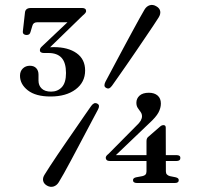

<svg xmlns="http://www.w3.org/2000/svg" viewBox="-20 -732 800 768"><path d="M566 -167.5Q566 -174 568 -178.2Q570 -182.5 573.5 -185L619.5 -225Q624 -229 627.2 -230.2Q630.5 -231.5 634 -231.5Q643 -231.5 643 -221.5L643.5 -46.5Q643.5 -38.5 647.8 -34Q652 -29.5 659.5 -27.5L682 -23Q688.5 -21.5 691.8 -18.8Q695 -16 695 -11.5Q695 0 679.5 0H528Q512 0 512 -11.5Q512 -20.5 525.5 -23L549.5 -27.5Q557.5 -29 561.8 -33.5Q566 -38 566 -46.5ZM525 -228.5Q537.5 -240 542.8 -249.2Q548 -258.5 548 -267Q548 -276.5 542.5 -284Q537 -291.5 531.2 -300Q525.5 -308.5 525.5 -321Q525.5 -338 538.2 -349.5Q551 -361 575.5 -361Q597.5 -361 610.5 -349.8Q623.5 -338.5 623.5 -318Q623.5 -300 613.8 -281.8Q604 -263.5 576.5 -238.5L431 -99.5L425 -111.5H686.5Q693.5 -111.5 697.5 -108.8Q701.5 -106 701.5 -100.5Q701.5 -88 686 -88H419.5Q411.5 -88 407.2 -91.5Q403 -95 403 -100.5Q403 -104 405.2 -107.8Q407.5 -111.5 414 -116.5ZM428 -389Q422 -381 416.8 -378.8Q411.5 -376.5 404.5 -380.5Q398 -384 397.8 -390Q397.5 -396 401.5 -404.5Q409 -418.5 421.2 -441.5Q433.5 -464.5 448.2 -492.2Q463 -520 479 -549.8Q495 -579.5 510 -607.2Q525 -635 537.5 -657.5Q550 -680 558 -693.5Q566 -707 578.8 -711Q591.5 -715 605 -707Q618.5 -699.5 620.8 -687.5Q623 -675.5 614.5 -662Q607.5 -650.5 593.5 -629.8Q579.5 -609 561.8 -582.8Q544 -556.5 524.8 -528.2Q505.5 -500 487 -473.2Q468.5 -446.5 453 -424.5Q437.5 -402.5 428 -389ZM345 -308.5Q351 -316.5 356.8 -318.8Q362.5 -321 369 -317.5Q376 -314 376 -307.5Q376 -301 371.5 -293Q364 -279 351.8 -256Q339.5 -233 324.8 -205Q310 -177 294.2 -147.2Q278.5 -117.5 263.5 -89.5Q248.5 -61.5 236 -39Q223.5 -16.5 215 -3Q207 10 194.2 14Q181.5 18 168 10.5Q155 3 152.5 -9Q150 -21 159 -34.5Q166 -46.5 179.8 -67.2Q193.5 -88 211.2 -114.5Q229 -141 248.5 -169Q268 -197 286.5 -224Q305 -251 320.2 -273Q335.5 -295 345 -308.5ZM171 -534 167 -541.5Q173 -542.5 180.2 -543Q187.5 -543.5 195 -543.5Q252.5 -543.5 286.5 -519.2Q320.5 -495 320.5 -450Q320.5 -403 282.5 -374.5Q244.5 -346 182 -346Q123 -346 91.5 -370.5Q60 -395 60 -429Q60 -447 71.2 -458Q82.5 -469 99.5 -469Q116 -469 125 -459.2Q134 -449.5 134 -433.5V-409.5Q134 -390 146.8 -377.8Q159.5 -365.5 184.5 -365.5Q210.5 -365.5 227.2 -383.2Q244 -401 244 -440Q244 -481 226.5 -500.5Q209 -520 174 -520H155.5Q148 -520 143.8 -522.8Q139.5 -525.5 139.5 -531Q139.5 -535.5 141.8 -539.5Q144 -543.5 150.5 -549L269.5 -661.5L272 -643H129.5Q113 -643 109.5 -629L102 -604Q100.5 -598 96.8 -595Q93 -592 86 -592Q79 -592 74.8 -595.8Q70.5 -599.5 71.5 -607.5L80 -683Q81 -691 86.8 -695.5Q92.5 -700 103.5 -700H309Q316.5 -700 320.5 -696.8Q324.5 -693.5 324.5 -687.5Q324.5 -684 321.2 -679.8Q318 -675.5 310 -669Z"/></svg>

Font: Fraunces 36pt
Style: Regular
Weight: 400
Version: Version 1.000;[b76b70a41]